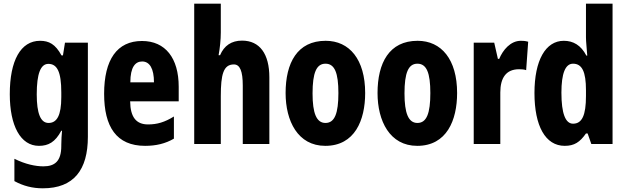

<svg xmlns="http://www.w3.org/2000/svg" viewBox="-20 -846 3393 1040"><path d="M197 -625C92 -625 33 -518 33 -336C33 -165 91 -56 191 -56C242 -56 279 -76 312 -138H316C314 -117 312 -86 312 -61V-55C312 28 276 55 215 55C173 55 118 44 58 14V135C106 161 155 174 212 174C380 174 456 74 456 -105V-615H332L321 -546H313C280 -607 245 -625 197 -625ZM242 -500C289 -500 312 -458 312 -346V-320C312 -220 288 -180 243 -180C200 -180 179 -231 179 -335C179 -447 200 -500 242 -500Z M749 -624C614 -624 544 -523 544 -338C544 -160 610 -56 766 -56C825 -56 876 -68 922 -95V-215C872 -184 831 -172 782 -172C718 -172 686 -211 685 -297H948V-376C948 -531 876 -624 749 -624ZM750 -513C791 -513 814 -474 814 -400H686C686 -483 713 -513 750 -513Z M1176 -670V-826H1032V-66H1176V-325C1176 -443 1190 -497 1247 -497C1280 -497 1295 -460 1295 -383V-66H1439V-427C1439 -554 1387 -626 1291 -626C1234 -626 1194 -599 1172 -547H1164C1171 -583 1176 -631 1176 -670Z M1958 -342C1958 -524 1873 -625 1744 -625C1590 -625 1527 -505 1527 -342C1527 -191 1593 -56 1742 -56C1902 -56 1958 -195 1958 -342ZM1673 -340C1673 -452 1694 -501 1743 -501C1793 -501 1813 -451 1813 -342C1813 -232 1793 -180 1743 -180C1694 -180 1673 -233 1673 -340Z M2456 -342C2456 -524 2371 -625 2242 -625C2088 -625 2025 -505 2025 -342C2025 -191 2091 -56 2240 -56C2400 -56 2456 -195 2456 -342ZM2171 -340C2171 -452 2192 -501 2241 -501C2291 -501 2311 -451 2311 -342C2311 -232 2291 -180 2241 -180C2192 -180 2171 -233 2171 -340Z M2801 -625C2745 -625 2704 -575 2684 -527H2677L2657 -615H2546V-66H2690V-345C2690 -424 2721 -471 2792 -471C2804 -471 2820 -470 2830 -466L2841 -620C2823 -625 2812 -625 2801 -625Z M3039 -56C3091 -56 3121 -76 3154 -123H3163L3183 -66H3298V-826H3154V-644C3154 -619 3158 -589 3161 -545H3156C3127 -601 3085 -625 3034 -625C2935 -625 2875 -519 2875 -342C2875 -164 2934 -56 3039 -56ZM3084 -176C3043 -176 3021 -231 3021 -344C3021 -448 3042 -501 3084 -501C3133 -501 3154 -457 3154 -358V-326C3154 -222 3133 -176 3084 -176Z"/></svg>

Font: Noto Sans Malayalam UI ExtraCondensed ExtraBold
Style: Regular
Weight: 800
Width: 2
Designer: Jelle Bosma - Monotype Design Team
Foundry: Monotype Imaging Inc.
Version: Version 2.104